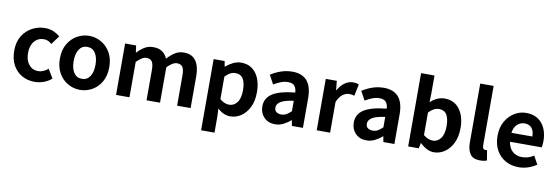

<svg xmlns="http://www.w3.org/2000/svg" viewBox="-67 -1321 5977 2059"><g transform="rotate(10 2922.0 -291.5)"><path d="M317 14Q240 14 178 -20.5Q116 -55 80 -121Q44 -187 44 -279Q44 -373 84 -438.5Q124 -504 189 -539Q254 -574 330 -574Q382 -574 422 -556.5Q462 -539 493 -512L423 -417Q385 -454 337 -454Q273 -454 233.5 -406.5Q194 -359 194 -279Q194 -200 233 -153Q272 -106 333 -106Q363 -106 391 -118.5Q419 -131 442 -151L500 -54Q460 -19 412 -2.5Q364 14 317 14Z M810 14Q740 14 678.5 -20.5Q617 -55 579 -121Q541 -187 541 -279Q541 -373 579 -438.5Q617 -504 678.5 -539Q740 -574 810 -574Q880 -574 941.5 -539Q1003 -504 1041 -438.5Q1079 -373 1079 -279Q1079 -187 1041 -121Q1003 -55 941.5 -20.5Q880 14 810 14ZM810 -106Q867 -106 898 -153Q929 -200 929 -279Q929 -359 898 -406.5Q867 -454 810 -454Q753 -454 722 -406.5Q691 -359 691 -279Q691 -200 722 -153Q753 -106 810 -106Z M1202 0V-560H1322L1332 -485H1336Q1371 -523 1412 -548.5Q1453 -574 1508 -574Q1568 -574 1605 -548.5Q1642 -523 1662 -476Q1700 -518 1742.5 -546Q1785 -574 1840 -574Q1929 -574 1971.5 -514.5Q2014 -455 2014 -349V0H1867V-331Q1867 -396 1848 -422Q1829 -448 1789 -448Q1741 -448 1681 -385V0H1534V-331Q1534 -396 1515 -422Q1496 -448 1456 -448Q1408 -448 1348 -385V0Z M2166 215V-560H2286L2296 -502H2300Q2336 -533 2378 -553.5Q2420 -574 2465 -574Q2569 -574 2627 -496Q2685 -418 2685 -289Q2685 -193 2651 -125.5Q2617 -58 2563 -22Q2509 14 2447 14Q2374 14 2308 -47L2312 45V215ZM2414 -107Q2465 -107 2499.5 -151.5Q2534 -196 2534 -287Q2534 -367 2507.5 -410Q2481 -453 2423 -453Q2366 -453 2312 -395V-149Q2339 -126 2365.5 -116.5Q2392 -107 2414 -107Z M2934 14Q2859 14 2813.5 -33.5Q2768 -81 2768 -152Q2768 -242 2845 -292Q2922 -342 3090 -359Q3089 -401 3068 -428.5Q3047 -456 2995 -456Q2956 -456 2918 -441Q2880 -426 2841 -403L2788 -500Q2838 -532 2897 -553Q2956 -574 3022 -574Q3235 -574 3237 -327V0H3117L3106 -60H3103Q3066 -28 3024 -7Q2982 14 2934 14ZM2982 -101Q3014 -101 3039 -115.5Q3064 -130 3090 -156V-269Q2989 -255 2948.5 -228.5Q2908 -202 2908 -164Q2908 -131 2929 -116Q2950 -101 2982 -101Z M3387 0V-560H3507L3517 -461H3521Q3552 -516 3594.5 -545Q3637 -574 3680 -574Q3727 -574 3746 -562L3720 -435Q3697 -444 3662 -444Q3629 -444 3593.5 -419Q3558 -394 3533 -334V0Z M3930 14Q3855 14 3809.5 -33.5Q3764 -81 3764 -152Q3764 -242 3841 -292Q3918 -342 4086 -359Q4085 -401 4064 -428.5Q4043 -456 3991 -456Q3952 -456 3914 -441Q3876 -426 3837 -403L3784 -500Q3834 -532 3893 -553Q3952 -574 4018 -574Q4231 -574 4233 -327V0H4113L4102 -60H4099Q4062 -28 4020 -7Q3978 14 3930 14ZM3978 -101Q4010 -101 4035 -115.5Q4060 -130 4086 -156V-269Q3985 -255 3944.5 -228.5Q3904 -202 3904 -164Q3904 -131 3925 -116Q3946 -101 3978 -101Z M4664 14Q4589 14 4514 -59H4511L4498 0H4383V-798H4529V-597L4526 -507Q4599 -574 4681 -574Q4785 -574 4843.5 -496Q4902 -418 4902 -290Q4902 -194 4868 -126Q4834 -58 4780 -22Q4726 14 4664 14ZM4631 -107Q4682 -107 4716.5 -151.5Q4751 -196 4751 -287Q4751 -367 4724.5 -410Q4698 -453 4640 -453Q4583 -453 4529 -395V-149Q4556 -126 4582.5 -116.5Q4609 -107 4631 -107Z M5165 14Q5089 14 5058 -32.5Q5027 -79 5027 -157V-798H5173V-150Q5173 -125 5183 -115.5Q5193 -106 5203 -106Q5208 -106 5212 -106.5Q5216 -107 5223 -108L5241 1Q5216 14 5165 14Z M5585 14Q5507 14 5444 -21Q5381 -56 5344 -121.5Q5307 -187 5307 -279Q5307 -370 5344.5 -436Q5382 -502 5441.5 -538Q5501 -574 5568 -574Q5645 -574 5697 -539.5Q5749 -505 5775.5 -444.5Q5802 -384 5802 -306Q5802 -286 5800 -267.5Q5798 -249 5795 -239H5450Q5460 -170 5501.5 -134.5Q5543 -99 5605 -99Q5674 -99 5731 -138L5781 -48Q5690 14 5585 14ZM5448 -336H5676Q5676 -393 5650 -426.5Q5624 -460 5570 -460Q5526 -460 5491.5 -429Q5457 -398 5448 -336Z"/></g></svg>

Font: Source Han Sans CN Bold
Style: Bold
Weight: 700
Designer: Ryoko NISHIZUKA 西塚涼子 (kana & ideographs); Paul D. Hunt (Latin, Greek & Cyrillic); Wenlong ZHANG 张文龙 (bopomofo); Sandoll 
Foundry: Adobe Systems Incorporated
Version: Version 1.00;May 30, 2023;FontCreator 11.5.0.2422 32-bit